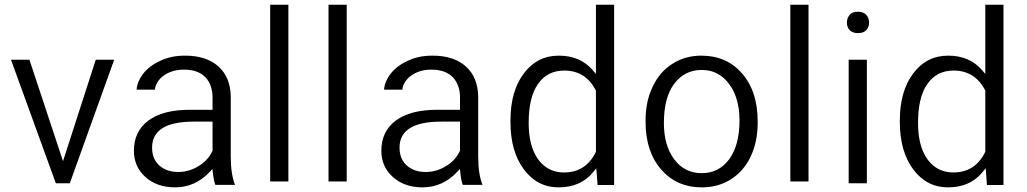

<svg xmlns="http://www.w3.org/2000/svg" viewBox="-20 -794 4408 824"><path d="M250.4 -102.3 243.3 -123.9 106.3 -537.5H27.2L219.6 -7.6H279.6L470 -537.5H390.9L257.4 -123.9Z M988.9 -0.5C976.3 -31.2 970.3 -72.5 970.3 -123.4V-381.4C969.8 -408.6 964.7 -432.7 956.2 -453.9C947.6 -475.1 934.5 -493.2 917.4 -508.8C883.1 -539.5 835.8 -555.2 774.8 -555.2C755.2 -555.2 737 -553.7 719.4 -550.1C701.8 -546.6 684.6 -541.1 669 -533.5C637.3 -519.4 611.6 -500.3 592.9 -475.6C576.8 -453.9 567.8 -431.7 566.2 -409.1H644.8C645.8 -420.7 649.4 -431.2 655.9 -441.3C662 -451.4 670.5 -460.5 681.1 -468.5C704.8 -486.1 734.5 -495.2 769.3 -495.2C809.1 -495.2 839.8 -484.6 861 -463C881.6 -441.3 892.2 -412.1 892.2 -375.8V-331V-322.9H884.6H794C717.4 -322.9 657.9 -307.3 616.1 -276.1C575.3 -245.3 554.7 -202.5 554.7 -147.1C554.7 -101.8 570.8 -64.5 603.5 -34.8C636.8 -5 679.1 10.1 731 10.1C788.9 10.1 838.8 -12.1 880.6 -56.9L891.7 -68.5L893.7 -52.4C896.2 -28.7 899.7 -11.1 904.3 -0.5ZM664.5 -83.1C643.3 -101.8 632.7 -127.5 632.7 -160.2C632.7 -234.8 692.2 -272 811.6 -272H884.6H892.2V-264V-148.1V-146.6L891.2 -145.1C878.6 -118.4 858.9 -97.2 831.2 -80.6C804 -64 775.3 -55.9 744.6 -55.9C712.3 -55.9 685.6 -65 664.5 -83.1Z M1217.6 -773.8H1139.5V-15.1H1217.6Z M1468 -773.8H1389.9V-15.1H1468Z M2050.9 -0.5C2038.3 -31.2 2032.2 -72.5 2032.2 -123.4V-381.4C2031.7 -408.6 2026.7 -432.7 2018.1 -453.9C2009.6 -475.1 1996.5 -493.2 1979.3 -508.8C1945.1 -539.5 1897.7 -555.2 1836.8 -555.2C1817.1 -555.2 1799 -553.7 1781.4 -550.1C1763.7 -546.6 1746.6 -541.1 1731 -533.5C1699.2 -519.4 1673.6 -500.3 1654.9 -475.6C1638.8 -453.9 1629.7 -431.7 1628.2 -409.1H1706.8C1707.8 -420.7 1711.3 -431.2 1717.9 -441.3C1723.9 -451.4 1732.5 -460.5 1743.1 -468.5C1766.8 -486.1 1796.5 -495.2 1831.2 -495.2C1871 -495.2 1901.8 -484.6 1922.9 -463C1943.6 -441.3 1954.2 -412.1 1954.2 -375.8V-331V-322.9H1946.6H1855.9C1779.3 -322.9 1719.9 -307.3 1678.1 -276.1C1637.3 -245.3 1616.6 -202.5 1616.6 -147.1C1616.6 -101.8 1632.7 -64.5 1665.5 -34.8C1698.7 -5 1741.1 10.1 1792.9 10.1C1850.9 10.1 1900.8 -12.1 1942.6 -56.9L1953.7 -68.5L1955.7 -52.4C1958.2 -28.7 1961.7 -11.1 1966.2 -0.5ZM1726.4 -83.1C1705.3 -101.8 1694.7 -127.5 1694.7 -160.2C1694.7 -234.8 1754.2 -272 1873.6 -272H1946.6H1954.2V-264V-148.1V-146.6L1953.1 -145.1C1940.6 -118.4 1920.9 -97.2 1893.2 -80.6C1866 -64 1837.3 -55.9 1806.5 -55.9C1774.3 -55.9 1747.6 -65 1726.4 -83.1Z M2170.8 -270C2170.8 -185.9 2189.9 -118.4 2228.7 -66.5C2267 -15.6 2316.4 10.1 2377.3 10.1C2441.3 10.1 2491.2 -12.1 2527 -56.9L2539 -72L2540.6 -52.9L2544.6 0H2615.6V-773.8H2537.5V-497.2V-476.6L2524.4 -492.2C2488.7 -534 2439.8 -555.2 2378.3 -555.2C2316.4 -555.2 2266.5 -530 2228.7 -479.6C2189.9 -428.7 2170.8 -361.2 2170.8 -277.1ZM2288.7 -433.2C2315.4 -472 2353.1 -491.2 2401.5 -491.2C2462.5 -491.2 2507.3 -463 2536.5 -407.1L2537.5 -405.5V-403.5V-144.1V-142.1L2536.5 -140.6C2507.8 -82.6 2462.5 -53.9 2400.5 -53.9C2384.9 -53.9 2370.3 -55.9 2356.7 -60.5C2343.1 -64.5 2330.5 -71 2319.4 -79.6C2307.8 -88.2 2297.7 -98.7 2288.7 -111.3C2262 -149.1 2248.9 -200.5 2248.9 -266.5C2248.9 -339.5 2262 -395.5 2288.7 -433.2Z M2750.6 -271C2750.6 -185.9 2772.8 -117.9 2817.6 -66.5C2862 -15.6 2919.9 10.1 2991.4 10.1C3039.3 10.1 3081.1 -1.5 3117.9 -25.2C3154.2 -48.4 3182.4 -81.1 3202 -122.9C3221.7 -165.2 3231.7 -213.1 3231.7 -266.5V-273C3231.7 -358.7 3209.6 -427.2 3164.7 -478.6C3142.6 -504.3 3116.9 -523.4 3088.2 -536C3059.4 -548.6 3026.7 -555.2 2990.4 -555.2C2943.6 -555.2 2902.3 -543.6 2866 -520.4C2847.9 -508.8 2831.7 -495.2 2817.6 -479.1C2803.5 -462.5 2791.4 -443.8 2781.4 -422.7C2770.8 -401 2763.2 -378.3 2758.2 -354.2C2753.1 -330 2750.6 -304.3 2750.6 -277.6ZM2873 -433.8C2902.8 -473.6 2942.1 -493.7 2990.4 -493.7C3007.1 -493.7 3022.2 -491.7 3036.8 -487.2C3050.9 -482.6 3064 -475.6 3076.6 -466.5C3088.7 -457.4 3099.7 -446.3 3109.3 -432.7C3116.9 -423.2 3123.4 -412.6 3129 -401C3134.5 -389.4 3139 -376.8 3142.6 -364.2C3146.1 -351.1 3149.1 -337.5 3151.1 -322.9C3152.6 -308.3 3153.7 -293.2 3153.7 -277.6C3153.7 -206.5 3139 -151.6 3110.3 -111.8C3080.6 -71 3041.3 -50.9 2991.4 -50.9C2966.8 -50.9 2944.6 -55.9 2924.9 -66C2904.8 -76.1 2887.7 -91.2 2873 -110.8C2843.8 -150.1 2829.2 -202 2829.2 -266.5C2829.2 -338.5 2843.8 -394.5 2873 -433.8Z M3449.9 -773.8H3371.8V-15.1H3449.9Z M3700.3 -537.5H3622.2V-7.6H3700.3ZM3617.6 -679.1C3619.6 -673.6 3622.7 -669 3626.7 -664.5C3630.2 -660.5 3635.3 -657.4 3641.3 -655.4C3646.9 -652.9 3653.9 -651.9 3662 -651.9C3677.6 -651.9 3689.7 -655.9 3697.7 -664.5C3705.8 -673 3709.8 -684.1 3709.8 -697.2C3709.8 -710.3 3705.8 -721.4 3697.7 -730.5C3689.7 -739 3677.6 -743.6 3662 -743.6C3653.9 -743.6 3646.9 -742.6 3641.3 -740.6C3635.3 -738 3630.2 -735 3626.7 -730.5C3624.7 -728 3623.2 -725.9 3621.7 -723.4C3620.2 -720.9 3618.6 -718.4 3617.6 -715.9C3616.6 -712.8 3616.1 -709.8 3615.6 -706.8C3615.1 -703.8 3614.6 -700.8 3614.6 -697.2C3614.6 -690.7 3615.6 -684.6 3617.6 -679.1Z M3841.8 -270C3841.8 -185.9 3861 -118.4 3899.7 -66.5C3938 -15.6 3987.4 10.1 4048.4 10.1C4112.3 10.1 4162.2 -12.1 4198 -56.9L4210.1 -72L4211.6 -52.9L4215.6 0H4286.6V-773.8H4208.6V-497.2V-476.6L4195.5 -492.2C4159.7 -534 4110.8 -555.2 4049.4 -555.2C3987.4 -555.2 3937.5 -530 3899.7 -479.6C3861 -428.7 3841.8 -361.2 3841.8 -277.1ZM3959.7 -433.2C3986.4 -472 4024.2 -491.2 4072.5 -491.2C4133.5 -491.2 4178.3 -463 4207.6 -407.1L4208.6 -405.5V-403.5V-144.1V-142.1L4207.6 -140.6C4178.8 -82.6 4133.5 -53.9 4071.5 -53.9C4055.9 -53.9 4041.3 -55.9 4027.7 -60.5C4014.1 -64.5 4001.5 -71 3990.4 -79.6C3978.8 -88.2 3968.8 -98.7 3959.7 -111.3C3933 -149.1 3919.9 -200.5 3919.9 -266.5C3919.9 -339.5 3933 -395.5 3959.7 -433.2Z"/></svg>

Font: Vazir FD Light
Style: Regular
Weight: 300
Foundry: DejaVu fonts team - Redesigned by Saber Rastikerdar
Version: Version 21.10;October 20, 2019;FontCreator 12.0.0.2547 64-bi